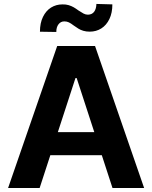

<svg xmlns="http://www.w3.org/2000/svg" viewBox="-20 -936 758 956"><path d="M20.3 0 264.8 -707H453.2L697.6 0H540.1L361.7 -547.4H355.8L177.4 0ZM547 -278V-163.3H169.2V-278ZM291 -914.1Q308.1 -914.6 322.1 -910.3Q336.1 -906 346.8 -899.8Q357.6 -893.6 370.7 -883.9Q385.5 -874.1 395.9 -868.5Q406.3 -862.9 418.1 -862.9Q438.6 -863.5 449 -877.8Q459.4 -892.1 460 -916.4L539.5 -914.2Q539.5 -871.9 524.7 -841.2Q509.9 -810.5 484.4 -794.4Q458.9 -778.4 426.9 -778.4Q409.1 -778.4 395 -782.6Q380.8 -786.9 370.7 -793.2Q360.5 -799.4 347.1 -809Q333 -819.8 323 -824.6Q313 -829.5 300.3 -829.5Q282.4 -829.5 271.4 -815.2Q260.3 -800.9 260.3 -776.8L178.9 -778.1Q178.9 -821 193.9 -851.8Q208.9 -882.7 234.2 -898.4Q259.5 -914.1 291 -914.1Z"/></svg>

Font: Pretendard Std Variable
Style: Regular
Weight: 400
Designer: Base glyphs from Inter by Rasmus Andersson; Hangeul glyphs from Noto Sans CJK(Source Han Sans) by Jang Soo-young and Kan
Foundry: Kil Hyung-jin
Version: Version 1.309;Glyphs 3.2 (3225)